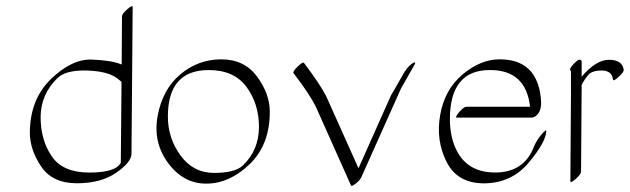

<svg xmlns="http://www.w3.org/2000/svg" viewBox="-20 -572 2070 631"><path d="M379.9 -359.9 380.9 -518.1Q380.9 -526.4 398.4 -541.7Q416 -557.1 416 -548.8L412.1 -66.4Q412.1 -39.6 362.3 -4.6Q312.5 30.3 232.4 30.3Q152.3 30.3 115.2 -24.9Q78.1 -80.1 78.1 -136.2Q78.6 -245.6 147.5 -312.3Q216.3 -378.9 282.5 -376.2Q348.6 -373.5 379.9 -359.9ZM379.4 -303.2Q377.4 -304.2 372.6 -308.6Q341.8 -337.4 269.5 -340.1Q197.3 -342.8 169.4 -315.9Q113.8 -262.2 113.5 -187.5Q113.3 -112.8 149.7 -58.8Q186 -4.9 273.2 -4.9Q360.4 -4.9 377 -37.1Z M866.7 -205.1Q866.7 -96.2 800.5 -32.5Q734.4 31.2 658.4 31.5Q582.5 31.7 532.2 -36.6Q481.9 -105 498.3 -192.1Q514.6 -279.3 573.2 -328.1Q631.8 -377 707.5 -377Q783.2 -377 825 -320.1Q866.7 -263.2 866.7 -205.1ZM666 -341.8Q531.7 -341.8 531.7 -189Q531.7 -117.7 573.7 -60.5Q615.7 -3.4 684.6 -3.7Q753.4 -3.9 778.8 -28.8Q831.1 -79.6 831.1 -155Q831.1 -230.5 790.3 -286.1Q749.5 -341.8 666 -341.8Z M1341.8 -358.4Q1320.3 -319.8 1297.9 -281.2L1168 9.3Q1162.1 22 1148.7 31.7Q1135.3 41.5 1133.8 38.1L1017.1 -223.1Q996.6 -263.7 944.8 -331.5Q940.9 -336.4 958.3 -353.3Q975.6 -370.1 979 -365.2Q1030.8 -296.9 1051.8 -256.3L1158.2 -19L1265.1 -258.8Q1265.6 -259.8 1277.3 -279.5Q1289.1 -299.3 1303.7 -325.9Q1318.4 -352.5 1334 -362.8Q1349.6 -373 1341.8 -358.4Z M1480.5 -78.1Q1517.6 -3.9 1609.9 -5.1Q1702.1 -6.3 1734.4 -88.9Q1743.2 -110.8 1759.5 -129.9Q1775.9 -148.9 1775.4 -141.1Q1774.4 -106 1718.3 -38.3Q1662.1 29.3 1573 30.5Q1483.9 31.7 1447.8 -39.8Q1411.6 -111.3 1426.8 -195.1Q1441.9 -278.8 1501.2 -328.1Q1560.5 -377.4 1622.6 -377Q1743.7 -377 1757.3 -251Q1761.2 -216.3 1750.2 -200.9Q1739.3 -185.5 1727.5 -185.5H1481.9Q1473.6 -185.5 1489 -203.4Q1504.4 -221.2 1512.7 -221.2H1722.2Q1708 -341.8 1591.3 -341.8Q1458.5 -342.8 1458.5 -179.7Q1459 -120.1 1480.5 -78.1Z M1891.6 -319.8Q1938.5 -375.5 1981.7 -375.5Q2024.9 -375.5 2029.8 -342.8Q2030.8 -335.4 2013.2 -319.3Q1995.6 -303.2 1994.6 -310.5Q1990.7 -340.3 1957.5 -340.3Q1924.3 -340.3 1911.9 -324.2Q1899.4 -308.1 1895.5 -300.3Q1890.6 -291 1891.1 -290Q1891.6 -289.1 1891.6 -288.6L1889.6 -7.8Q1889.6 0.5 1872.1 16.1Q1854.5 31.7 1854.5 23.4L1856.4 -257.3Q1856.4 -258.3 1856.7 -260.3Q1856.9 -262.2 1856.4 -263.2V-339.4Q1847.7 -342.8 1864 -360.4Q1880.4 -377.9 1886 -375.7Q1891.6 -373.5 1891.6 -372.1Z"/></svg>

Font: ML-NILA06_NewLipi
Style: Regular
Weight: 400
Designer: CLT@C-DIT
Version: Version ML-NILA06_NewLipi 2.